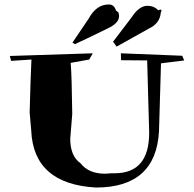

<svg xmlns="http://www.w3.org/2000/svg" viewBox="-20 -893 869 861"><path d="M410 -52Q130 -68 120 -308L113 -389Q117 -548 121 -626L30 -620L24 -642L396 -654L380 -626L297 -611Q302 -550 304 -382L295 -271Q295 -193 341 -161Q377 -114 452 -114L480 -116H494Q649 -116 649 -298L640 -622L523 -623L522 -654L797 -643L806 -622L702 -609L693 -304Q679 -52 410 -52ZM316 -695 305 -702 378 -810Q412 -873 468 -873Q492 -873 500 -846Q509 -838 510 -838V-839Q514 -830 514 -821Q514 -789 462 -765Q381 -725 316 -695ZM503 -684 487 -706 570 -815Q604 -867 641 -867Q670 -867 690 -847Q697 -850 700 -850Q704 -850 704 -846Q704 -842 701 -836Q697 -788 648 -765Z"/></svg>

Font: Xiangcui Kesong Xiangcui Kesong
Style: Regular
Weight: 400
Version: Version 1.501;March 28, 2024;FontCreator 14.0.0.2814 64-bit